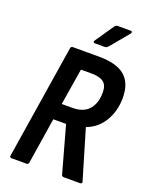

<svg xmlns="http://www.w3.org/2000/svg" viewBox="-155 -921 786 1003"><g transform="rotate(20 238.5 -419.5)"><path d="M36 0Q26 0 27 -11L127 -644Q129 -655 139 -655H284Q383 -655 429 -615.5Q475 -576 475 -495Q475 -422 441 -365Q407 -308 346 -286V-285L427 -12Q429 -7 426 -3.5Q423 0 417 0H327Q316 0 314 -10L243 -266H172L132 -11Q130 0 120 0ZM186 -356H245Q306 -356 336.5 -390.5Q367 -425 367 -486Q367 -526 345 -542.5Q323 -559 279 -559H219ZM240 -713Q234 -713 232 -717Q230 -721 234 -726L304 -828Q311 -839 322 -839H394Q400 -839 401.5 -834.5Q403 -830 399 -825L315 -724Q310 -718 305.5 -715.5Q301 -713 295 -713Z"/></g></svg>

Font: Sofia Sans Condensed
Style: Bold Italic
Weight: 700
Italic angle: -9°
Version: Version 4.100